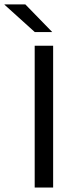

<svg xmlns="http://www.w3.org/2000/svg" viewBox="-80 -845 335 865"><path d="M159.4 0H76.3V-639H159.4ZM34.2 -825.1 154.7 -701.3V-700.4H76.9L-59.7 -823.7V-825.1Z"/></svg>

Font: Anek Tamil Medium
Style: Regular
Weight: 500
Designer: Aadarsh Rajan (Tamil), Yesha Goshar (Latin)
Foundry: Ek Type
Version: Version 1.003